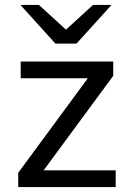

<svg xmlns="http://www.w3.org/2000/svg" viewBox="-20 -760 536 780"><path d="M54 0V-58L364 -479L394 -442H64V-510H440V-452L130 -31L100 -68H450V0ZM205 -583 63 -740H138L288 -603H208L358 -740H433L291 -583Z"/></svg>

Font: Instrument Sans
Style: Regular
Weight: 400
Designer: Rodrigo Fuenzalida
Foundry: fragTYPE
Version: Version 1.000;gftools[0.9.28]